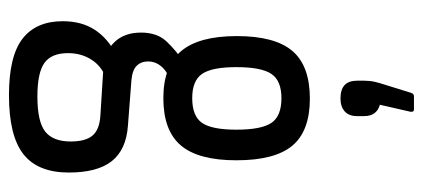

<svg xmlns="http://www.w3.org/2000/svg" viewBox="-284 -490 966 439"><g transform="rotate(90 199.5 -270.0)"><path d="M197 193Q108 193 68 162Q28 131 28 70Q28 27 47.5 -3Q67 -33 104 -52L156 -28Q130 -18 115.5 5Q101 28 101 58Q101 96 123.5 112Q146 128 200 128Q258 128 280.5 110Q303 92 303 52Q303 18 289.5 2Q276 -14 244 -16L133 -23Q97 -26 75.5 -48.5Q54 -71 54 -109Q54 -146 74.5 -167.5Q95 -189 119 -205L164 -176Q143 -169 131.5 -155.5Q120 -142 120 -125Q120 -109 130 -99Q140 -89 163 -87L267 -79Q322 -75 348 -42Q374 -9 374 56Q374 127 332 160Q290 193 197 193ZM204 -160Q131 -160 96.5 -200.5Q62 -241 62 -328Q62 -415 96 -455Q130 -495 205 -495Q279 -495 312.5 -455Q346 -415 346 -327Q346 -240 312 -200Q278 -160 204 -160ZM204 -226Q245 -226 260.5 -248.5Q276 -271 276 -327Q276 -384 260.5 -407Q245 -430 204 -430Q164 -430 148.5 -407Q133 -384 133 -327Q133 -271 148.5 -248.5Q164 -226 204 -226ZM205 -565Q184 -565 174 -574.5Q164 -584 164 -603V-619Q164 -632 166.5 -643Q169 -654 173 -666L192 -727Q194 -733 200 -733H230Q236 -733 235 -725L219 -655Q231 -652 238 -643Q245 -634 245 -619V-603Q245 -584 234 -574.5Q223 -565 205 -565Z"/></g></svg>

Font: Sofia Sans Condensed
Style: Regular
Weight: 400
Designer: Botio Nikoltchev, Ani Petrova
Foundry: lettersoup
Version: Version 4.100